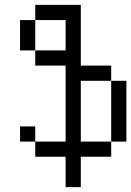

<svg xmlns="http://www.w3.org/2000/svg" viewBox="-20 -645 540 790"><path d="M250 0Q250 0 250 125H312.5Q312.5 125 312.5 0H437.5V-62.5H312.5Q312.5 -62.5 312.5 -312.5H437.5Q437.5 -312.5 437.5 -62.5H500Q500 -62.5 500 -312.5H437.5V-375H312.5Q312.5 -375 312.5 -625H125V-562.5H62.5Q62.5 -562.5 62.5 -437.5H125V-375H250V-62.5H125V0ZM125 -62.5V-125H62.5V-62.5ZM125 -437.5Q125 -437.5 125 -562.5H250Q250 -562.5 250 -437.5Z"/></svg>

Font: Unifont
Style: Regular
Weight: 500
Version: Version 15.1.04